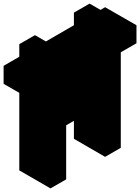

<svg xmlns="http://www.w3.org/2000/svg" viewBox="-107 -1020 777 1065"><path d="M87 -555 173 -605V-675L260 -725V-655L476 -780V-850L563 -900V-830L650 -880V-780L563 -730V-200L476 -150V-450L260 -325V-25L173 25V-505L87 -455ZM476 -550V-680L260 -555V-425ZM476 -450V-150L303 -250V-550ZM650 -880 563 -830 390 -930 476 -980ZM476 -850V-780L303 -880V-950ZM476 -680V-550L303 -650V-780ZM563 -900 476 -850 303 -950 390 -1000ZM476 -550 260 -425 87 -525 303 -650ZM173 -675V-605L0 -705V-775ZM173 -605 87 -555 -87 -655 0 -705ZM173 -505V25L0 -75V-605ZM476 -780 260 -655 87 -755 303 -880ZM260 -725 173 -675 0 -775 87 -825ZM87 -555V-455L-87 -555V-655Z"/></svg>

Font: Nabla Normal
Style: Regular
Weight: 400
Designer: Arthur Reinders Folmer
Version: Version 1.000